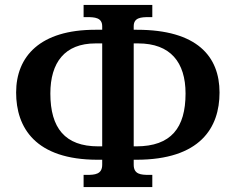

<svg xmlns="http://www.w3.org/2000/svg" viewBox="-20 -744 951 774"><path d="M317 10H594V-39H581C548 -39 519 -41 519 -80V-100H529C787 -100 865 -229 865 -371C865 -517 774 -624 532 -624H519V-638C519 -673 548 -675 581 -675H594V-724H317V-675H330C362 -675 392 -673 392 -638V-624H364C142 -624 45 -517 45 -371C45 -230 122 -100 374 -100H392V-80C392 -41 362 -39 330 -39H317ZM392 -154H376C242 -154 183 -228 183 -367C183 -492 241 -569 365 -569H392ZM519 -154V-569H537C667 -569 728 -493 728 -367C728 -229 670 -154 529 -154Z"/></svg>

Font: Noto Serif SemiBold
Style: Regular
Weight: 600
Designer: Monotype Design Team
Foundry: Monotype Imaging Inc.
Version: Version 2.013